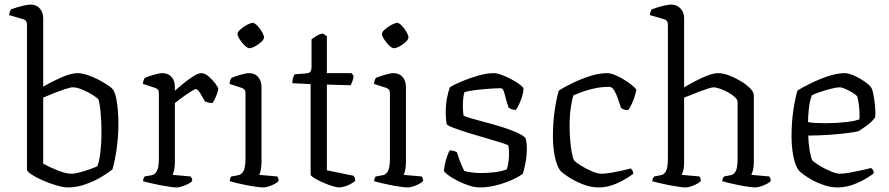

<svg xmlns="http://www.w3.org/2000/svg" viewBox="-20 -820 3890 840"><path d="M278 0Q257 0 226.5 -9Q196 -18 166.5 -31Q137 -44 117.5 -57Q98 -70 98 -78V-713Q98 -721 94.5 -727Q91 -733 81 -736L20 -754Q21 -763 23.5 -769.5Q26 -776 28 -779Q38 -783 55 -788Q72 -793 88.5 -796.5Q105 -800 113 -800Q139 -800 154 -783Q169 -766 169 -740V-441Q205 -462 247.5 -481Q290 -500 320 -500Q337 -500 360.5 -492.5Q384 -485 407.5 -473Q431 -461 450 -448.5Q469 -436 476 -426Q484 -412 489 -386.5Q494 -361 496 -332.5Q498 -304 498 -278Q498 -221 490 -167Q482 -113 472 -79Q454 -64 423 -45.5Q392 -27 353.5 -13.5Q315 0 278 0ZM293 -60Q307 -60 331 -66.5Q355 -73 377 -81Q399 -89 406 -93Q415 -115 419.5 -156.5Q424 -198 424 -237Q424 -288 420 -330Q416 -372 410 -386Q404 -393 384 -405.5Q364 -418 340 -428Q316 -438 299 -438Q288 -438 264 -430Q240 -422 213.5 -411.5Q187 -401 169 -393V-104Q196 -89 232 -74.5Q268 -60 293 -60Z M752 0Q744 0 725 -2.5Q706 -5 682.5 -9.5Q659 -14 638 -19Q617 -24 606 -27Q606 -34 608.5 -40Q611 -46 613 -48L641 -53Q657 -55 666 -71Q675 -87 675 -126V-413Q675 -431 657 -436L605 -453Q606 -462 608.5 -469Q611 -476 613 -479Q629 -486 653.5 -493Q678 -500 690 -500Q716 -500 730.5 -483.5Q745 -467 745 -441V-423Q758 -435 780 -453Q802 -471 824.5 -485.5Q847 -500 861 -500Q876 -500 893 -485.5Q910 -471 922.5 -454Q935 -437 935 -431Q935 -425 927.5 -404.5Q920 -384 910 -369Q900 -369 890.5 -371.5Q881 -374 877 -376Q869 -391 857 -410.5Q845 -430 838 -430Q832 -430 819 -422Q806 -414 791 -403.5Q776 -393 763.5 -383.5Q751 -374 745 -369V-110Q745 -89 741.5 -74.5Q738 -60 735 -55L814 -48Q816 -46 818.5 -41Q821 -36 821 -28Q812 -18 789 -9Q766 0 752 0Z M1131 0Q1123 0 1103.5 -2.5Q1084 -5 1060.5 -9.5Q1037 -14 1016.5 -19Q996 -24 985 -27Q985 -34 987.5 -40Q990 -46 992 -48L1020 -53Q1036 -55 1045 -71Q1054 -87 1054 -126V-413Q1054 -431 1036 -436L984 -453Q985 -462 987.5 -469Q990 -476 992 -479Q1008 -486 1032.5 -493Q1057 -500 1069 -500Q1095 -500 1109.5 -483Q1124 -466 1124 -440V-110Q1124 -89 1120.5 -74.5Q1117 -60 1114 -55L1193 -48Q1199 -40 1199 -28Q1190 -18 1168 -9Q1146 0 1131 0ZM1071 -609Q1063 -609 1050.5 -621Q1038 -633 1028.5 -648Q1019 -663 1019 -672Q1019 -680 1032 -691.5Q1045 -703 1061 -711.5Q1077 -720 1086 -720Q1094 -720 1106 -707.5Q1118 -695 1126.5 -680Q1135 -665 1135 -656Q1135 -648 1123.5 -637Q1112 -626 1096.5 -617.5Q1081 -609 1071 -609Z M1465 0Q1453 0 1432.5 -6.5Q1412 -13 1390.5 -22.5Q1369 -32 1354 -41.5Q1339 -51 1339 -57V-452L1259 -456Q1259 -472 1263 -482Q1267 -492 1270 -495L1321 -499Q1333 -500 1338 -506.5Q1343 -513 1343 -530V-648Q1352 -655 1366 -663.5Q1380 -672 1393 -673L1410 -662V-500H1518L1527 -488Q1526 -475 1521.5 -463.5Q1517 -452 1514 -447L1410 -450V-75L1527 -51Q1529 -49 1531.5 -43Q1534 -37 1534 -29Q1527 -22 1514 -15Q1501 -8 1487 -4Q1473 0 1465 0Z M1763 0Q1755 0 1735.5 -2.5Q1716 -5 1692.5 -9.5Q1669 -14 1648.5 -19Q1628 -24 1617 -27Q1617 -34 1619.5 -40Q1622 -46 1624 -48L1652 -53Q1668 -55 1677 -71Q1686 -87 1686 -126V-413Q1686 -431 1668 -436L1616 -453Q1617 -462 1619.5 -469Q1622 -476 1624 -479Q1640 -486 1664.5 -493Q1689 -500 1701 -500Q1727 -500 1741.5 -483Q1756 -466 1756 -440V-110Q1756 -89 1752.5 -74.5Q1749 -60 1746 -55L1825 -48Q1831 -40 1831 -28Q1822 -18 1800 -9Q1778 0 1763 0ZM1703 -609Q1695 -609 1682.5 -621Q1670 -633 1660.5 -648Q1651 -663 1651 -672Q1651 -680 1664 -691.5Q1677 -703 1693 -711.5Q1709 -720 1718 -720Q1726 -720 1738 -707.5Q1750 -695 1758.5 -680Q1767 -665 1767 -656Q1767 -648 1755.5 -637Q1744 -626 1728.5 -617.5Q1713 -609 1703 -609Z M2080 0Q2056 0 2029.5 -9Q2003 -18 1979 -30.5Q1955 -43 1939.5 -55Q1924 -67 1922 -72Q1924 -96 1931.5 -121.5Q1939 -147 1947 -162Q1957 -162 1965.5 -159.5Q1974 -157 1979 -154Q1984 -137 1992.5 -114.5Q2001 -92 2011 -72Q2044 -63 2086 -63Q2114 -63 2144 -66.5Q2174 -70 2197 -79Q2201 -89 2204 -107.5Q2207 -126 2207 -144Q2207 -153 2206.5 -163Q2206 -173 2204 -183Q2201 -187 2174.5 -195.5Q2148 -204 2110.5 -214.5Q2073 -225 2034.5 -237Q1996 -249 1967.5 -259.5Q1939 -270 1934 -277Q1930 -300 1930 -328Q1930 -361 1935.5 -390.5Q1941 -420 1949 -439Q1965 -449 1999 -463.5Q2033 -478 2071.5 -489Q2110 -500 2140 -500Q2155 -500 2176 -492Q2197 -484 2218.5 -472.5Q2240 -461 2254.5 -450Q2269 -439 2270 -433Q2271 -421 2265.5 -402Q2260 -383 2251.5 -365Q2243 -347 2237 -339Q2227 -339 2218 -342.5Q2209 -346 2205 -349Q2194 -382 2188 -408Q2182 -434 2171 -434Q2148 -434 2116.5 -431.5Q2085 -429 2056.5 -425.5Q2028 -422 2012 -417Q2008 -405 2006.5 -387.5Q2005 -370 2005 -355Q2005 -343 2006 -332Q2007 -321 2008 -314Q2012 -311 2037 -303.5Q2062 -296 2098.5 -286.5Q2135 -277 2172.5 -265.5Q2210 -254 2239.5 -241Q2269 -228 2279 -216Q2282 -207 2283.5 -195Q2285 -183 2285 -172Q2285 -139 2278.5 -105Q2272 -71 2267 -60Q2251 -47 2220 -33Q2189 -19 2151.5 -9.5Q2114 0 2080 0Z M2600 0Q2563 0 2526.5 -15Q2490 -30 2463.5 -48Q2437 -66 2430 -75Q2415 -97 2407 -137Q2399 -177 2399 -223Q2399 -285 2407 -338.5Q2415 -392 2425 -424Q2447 -438 2482.5 -455.5Q2518 -473 2559 -486.5Q2600 -500 2636 -500Q2650 -500 2670 -492Q2690 -484 2709.5 -472Q2729 -460 2744 -448Q2759 -436 2764 -428Q2762 -415 2756.5 -397.5Q2751 -380 2743 -363.5Q2735 -347 2728 -338Q2718 -338 2710 -341Q2702 -344 2697 -348Q2691 -364 2684 -386Q2677 -408 2667.5 -424Q2658 -440 2646 -440Q2611 -440 2579.5 -433Q2548 -426 2524 -417Q2500 -408 2489 -403Q2483 -387 2477.5 -351.5Q2472 -316 2472 -268Q2472 -239 2474.5 -208Q2477 -177 2481.5 -152.5Q2486 -128 2492 -118Q2500 -109 2522.5 -95Q2545 -81 2570 -70.5Q2595 -60 2611 -60Q2628 -60 2654.5 -64.5Q2681 -69 2705.5 -74.5Q2730 -80 2740 -83Q2742 -80 2746 -75Q2750 -70 2751 -60Q2719 -36 2679.5 -18Q2640 0 2600 0Z M2979 0Q2971 0 2952 -2.5Q2933 -5 2909.5 -9.5Q2886 -14 2865.5 -19Q2845 -24 2834 -27Q2834 -35 2837 -40.5Q2840 -46 2842 -48L2869 -53Q2885 -55 2893.5 -71Q2902 -87 2902 -126V-713Q2902 -721 2898.5 -727Q2895 -733 2885 -736L2823 -754Q2824 -762 2826.5 -769Q2829 -776 2831 -779Q2841 -783 2857.5 -788Q2874 -793 2890.5 -796.5Q2907 -800 2916 -800Q2941 -800 2957 -783Q2973 -766 2973 -740V-438Q2995 -451 3022.5 -465.5Q3050 -480 3076.5 -490Q3103 -500 3122 -500Q3143 -500 3169.5 -490Q3196 -480 3221 -465Q3246 -450 3262 -433.5Q3278 -417 3278 -402V-110Q3278 -89 3274 -74.5Q3270 -60 3267 -55L3346 -48Q3348 -45 3350 -40Q3352 -35 3352 -28Q3343 -18 3320.5 -9Q3298 0 3283 0Q3276 0 3257 -2.5Q3238 -5 3215 -9.5Q3192 -14 3171.5 -19Q3151 -24 3140 -27Q3140 -34 3142.5 -39.5Q3145 -45 3148 -48L3174 -53Q3190 -55 3198.5 -70.5Q3207 -86 3207 -126V-374Q3207 -384 3194.5 -395.5Q3182 -407 3164.5 -416.5Q3147 -426 3129.5 -432Q3112 -438 3102 -438Q3095 -438 3077.5 -432.5Q3060 -427 3039 -419Q3018 -411 3000 -403.5Q2982 -396 2973 -393V-111Q2973 -89 2969.5 -75Q2966 -61 2962 -55L3040 -48Q3042 -45 3044 -40.5Q3046 -36 3046 -28Q3037 -18 3015 -9Q2993 0 2979 0Z M3644 0Q3616 0 3588 -9Q3560 -18 3536 -31Q3512 -44 3495.5 -56.5Q3479 -69 3474 -75Q3458 -98 3450.5 -138.5Q3443 -179 3443 -223Q3443 -285 3451 -338.5Q3459 -392 3469 -424Q3488 -436 3524 -454Q3560 -472 3601 -486Q3642 -500 3676 -500Q3692 -500 3716 -489.5Q3740 -479 3761 -464.5Q3782 -450 3790 -439Q3797 -430 3801.5 -405Q3806 -380 3808.5 -352.5Q3811 -325 3809 -307Q3796 -288 3772 -270.5Q3748 -253 3736 -246Q3726 -243 3692.5 -238.5Q3659 -234 3612.5 -230.5Q3566 -227 3516 -227Q3517 -191 3522.5 -160Q3528 -129 3534 -118Q3543 -109 3566 -95Q3589 -81 3614 -70.5Q3639 -60 3655 -60Q3672 -60 3699.5 -65Q3727 -70 3753.5 -76Q3780 -82 3791 -85Q3802 -77 3803 -62Q3771 -37 3728.5 -18.5Q3686 0 3644 0ZM3594 -281Q3635 -281 3677.5 -285.5Q3720 -290 3740 -298Q3741 -313 3740 -333Q3739 -353 3736 -371.5Q3733 -390 3730 -399Q3726 -404 3711.5 -413.5Q3697 -423 3680 -430.5Q3663 -438 3651 -438Q3640 -438 3615 -431.5Q3590 -425 3566 -417Q3542 -409 3532 -403Q3523 -382 3519 -347Q3515 -312 3515 -286Q3528 -283 3549.5 -282Q3571 -281 3594 -281Z"/></svg>

Font: Texturina ExtraLight
Style: Regular
Weight: 200
Designer: Guillermo Torres Carreño
Foundry: Omnibus-Type
Version: Version 1.002; ttfautohint (v1.8.3)